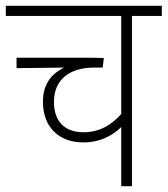

<svg xmlns="http://www.w3.org/2000/svg" viewBox="-20 -642 578 662"><path d="M538 -587V-622H0V-587H398V-249C366 -213 325 -186 268 -186C215 -186 166 -212 166 -291C166 -369 222 -409 304 -409H334L338 -442C320 -443 286 -443 252 -443H37V-407L201 -409C150 -384 128 -344 128 -291C128 -205 182 -151 267 -151C328 -151 371 -177 398 -204V0H435V-587Z"/></svg>

Font: Noto Sans SemiCondensed ExtraLight
Style: Regular
Weight: 200
Width: 4
Designer: Monotype Design Team
Foundry: Monotype Imaging Inc.
Version: Version 2.013